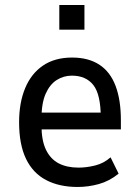

<svg xmlns="http://www.w3.org/2000/svg" viewBox="-20 -735 557 764"><path d="M289 9Q216 9 163.5 -18.5Q111 -46 83.5 -103Q56 -160 56 -249Q56 -326 80 -384Q104 -442 151 -474Q198 -506 267 -506Q332 -506 375.5 -477.5Q419 -449 440 -393Q461 -337 461 -257V-220H128V-287H397L381 -266Q381 -359 351.5 -396.5Q322 -434 266 -434Q233 -434 205.5 -416.5Q178 -399 161.5 -361.5Q145 -324 145 -261V-238Q145 -176 163 -139Q181 -102 213.5 -85Q246 -68 293 -68Q324 -68 358.5 -76.5Q393 -85 420 -109L452 -44Q415 -14 373 -2.5Q331 9 289 9ZM216 -617V-715H316V-617Z"/></svg>

Font: Nunito Sans 7pt Condensed Medium
Style: Regular
Weight: 500
Width: 3
Designer: Vernon Adams
Foundry: Vernon Adams
Version: Version 3.101;gftools[0.9.27]